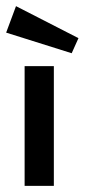

<svg xmlns="http://www.w3.org/2000/svg" viewBox="-30 -604 275 624"><path d="M203 -431 -10 -498 22 -584 225 -480ZM50 0V-389H145V0Z"/></svg>

Font: MB Grotesk
Style: Regular
Weight: 400
Designer: Nawras Khrais
Foundry: Nawras Khrais
Version: Version 1.000;PS 001.000;hotconv 1.0.88;makeotf.lib2.5.64775